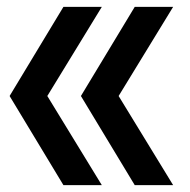

<svg xmlns="http://www.w3.org/2000/svg" viewBox="-20 -540 555 560"><path d="M165 0 8 -260 165 -520H277L118 -260L277 0ZM373 0 216 -260 373 -520H485L326 -260L485 0Z"/></svg>

Font: M PLUS 2 SemiBold
Style: Regular
Weight: 600
Designer: Coji Morishita
Foundry: UNDERFOREST DESIGN
Version: Version 1.001